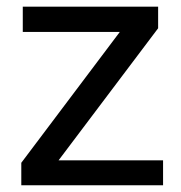

<svg xmlns="http://www.w3.org/2000/svg" viewBox="-20 -548 536 568"><path d="M153.3 -73.7H462.4V0H43V-66.4L334.5 -453.6H47.4V-528.3H447.8V-464.4Z"/></svg>

Font: Roboto-o
Style: o-Regular
Weight: 400
Designer: Google
Version: Version 2.134; 2016; ttfautohint (v1.6)